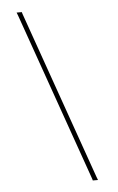

<svg xmlns="http://www.w3.org/2000/svg" viewBox="-52 -747 476 774"><g transform="rotate(-5 186.5 -359.5)"><path d="M50 -697 45 -710H66L68 -703L308 -22L313 -9H292L290 -16Z"/></g></svg>

Font: Nordica Plus
Style: NordicaClassicUltraLightExt
Weight: 300
Version: Version 1.01